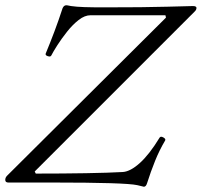

<svg xmlns="http://www.w3.org/2000/svg" viewBox="-44 -694 767 730"><path d="M503 16 478 10Q456 5 375.5 2.5Q295 0 158 0H-12Q-24 0 -24 -10Q-24 -19 -17 -26L587 -627L585 -636H300Q278 -636 255 -618Q232 -600 211 -573.5Q190 -547 174 -522Q158 -497 151 -483Q148 -477 137.5 -480.5Q127 -484 130 -491Q147 -532 163 -574.5Q179 -617 194 -663Q199 -674 208 -674Q210 -674 213 -673.5Q216 -673 226 -671Q246 -668 277 -667Q308 -666 350 -666Q508 -666 592.5 -668.5Q677 -671 689 -671Q703 -671 703 -664Q703 -656 695 -649L88 -42L92 -34Q196 -34 283.5 -35.5Q371 -37 423 -40Q452 -42 488 -74.5Q524 -107 563 -171Q567 -177 577 -171.5Q587 -166 584 -160Q562 -123 545.5 -82Q529 -41 515 3Q511 16 503 16Z"/></svg>

Font: Junicode
Style: Italic
Weight: 400
Italic angle: -11°
Designer: Peter S. Baker
Version: Version 2.100; ttfautohint (v1.8.4)